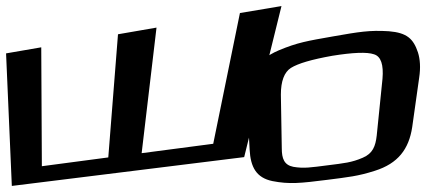

<svg xmlns="http://www.w3.org/2000/svg" viewBox="-67 -579 1472 633"><path d="M738 -61 861 -559 724 -536 636 -105 400 -74 449 -488 322 -466 290 -60 71 -31 69 -423 -47 -403 -28 34Z M1315 -323C1320 -356 1318 -384 1311 -406C1296 -451 1275 -471 1215 -476C1151 -480 1117 -474 1031 -459C946 -444 914 -439 852 -413C771 -379 744 -317 748 -236L756 -86C759 -28 778 7 831 18C887 29 924 25 1011 14C1081 5 1113 2 1169 -16C1245 -40 1281 -87 1292 -160ZM1175 -132C1171 -97 1162 -73 1129 -59C1092 -43 1068 -41 1013 -34C958 -27 935 -23 900 -29C870 -35 862 -56 862 -90L859 -267C859 -311 870 -341 892 -355C916 -370 961 -383 1028 -395C1096 -406 1143 -408 1166 -400C1189 -393 1198 -366 1194 -319Z"/></svg>

Font: Gamestation Warped
Style: Regular
Weight: 400
Designer: Jonas Hecksher
Foundry: Jonas Hecksher, Playtypeª, e-types AS
Version: Version 1.003